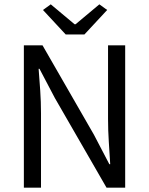

<svg xmlns="http://www.w3.org/2000/svg" viewBox="-20 -865 687 885"><path d="M90 0V-656H176L413 -244L484 -108H488Q485 -158 481.5 -211.5Q478 -265 478 -317V-656H557V0H471L233 -413L162 -548H158Q162 -498 165.5 -446.5Q169 -395 169 -343V0ZM283 -706 178 -819 214 -845 324 -753H328L438 -845L474 -819L369 -706Z"/></svg>

Font: SourceSansPro
Style: Book
Weight: 400
Designer: Paul D. Hunt
Foundry: Adobe Systems Incorporated
Version: Version 2.021;PS 2.000;hotconv 1.0.86;makeotf.lib2.5.63406